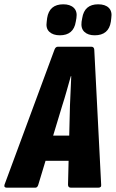

<svg xmlns="http://www.w3.org/2000/svg" viewBox="-46 -872 538 892"><path d="M-14 0Q-29 0 -25 -14L207 -641Q212 -655 223 -655H378Q391 -655 392 -641L424 -14Q426 0 410 0H284Q270 0 270 -14L279 -381Q281 -415 282 -449Q283 -483 285 -518H283Q273 -483 263.5 -449Q254 -415 243 -381L132 -14Q128 0 118 0ZM142 -125 179 -242H289L291 -125ZM394 -708Q363 -708 346 -724Q329 -740 333 -771L336 -788Q346 -852 410 -852Q443 -852 459.5 -835.5Q476 -819 471 -788L469 -771Q459 -708 394 -708ZM232 -708Q201 -708 183.5 -724Q166 -740 171 -771L173 -788Q183 -852 248 -852Q280 -852 297 -835.5Q314 -819 309 -788L306 -771Q296 -708 232 -708Z"/></svg>

Font: Sofia Sans Extra Condensed Black
Style: Italic
Weight: 900
Italic angle: -9°
Version: Version 4.100